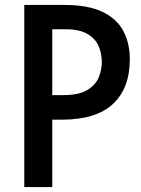

<svg xmlns="http://www.w3.org/2000/svg" viewBox="-20 -755 570 775"><path d="M78 0V-735H240Q336 -735 394 -707Q452 -679 478 -629.5Q504 -580 504 -516Q504 -399 436 -335.5Q368 -272 230 -272H191V0ZM191 -371H233Q299 -371 333 -392Q367 -413 379 -444Q391 -475 391 -504Q391 -539 378 -569Q365 -599 333 -618Q301 -637 243 -637H191Z"/></svg>

Font: Alata
Style: Regular
Weight: 400
Designer: Spyros Zevelakis, Eben Sorkin
Foundry: Spyros Zevelakis
Version: Version 1.005; ttfautohint (v1.8.4.7-5d5b)